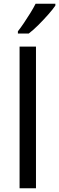

<svg xmlns="http://www.w3.org/2000/svg" viewBox="-20 -1010 317 1030"><path d="M173 0H85V-760H173ZM277 -980Q265 -962 240 -933.5Q215 -905 186.5 -876.5Q158 -848 134 -830H76V-842Q91 -861 108.5 -887Q126 -913 143 -940.5Q160 -968 171 -990H277Z"/></svg>

Font: Go Noto Kurrent-Regular
Style: Regular
Weight: 400
Designer: Monotype Design Team
Foundry: Monotype Imaging Inc.
Version: Version 2.012; ttfautohint (v1.8.4.7-5d5b)